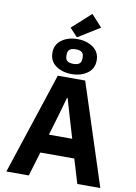

<svg xmlns="http://www.w3.org/2000/svg" viewBox="-118 -1224 921 1298"><g transform="rotate(10 342.5 -575.0)"><path d="M665 0H507L457 -166H224L174 0H20L250 -698H438ZM420 -295 377 -440 342 -560H337L303 -440L260 -295ZM482 -1069 332 -976 279 -1033 408 -1150ZM339 -725Q275 -725 231 -756.5Q187 -788 187 -845Q187 -902 231 -933.5Q275 -965 339 -965Q403 -965 447 -933.5Q491 -902 491 -845Q491 -788 447 -756.5Q403 -725 339 -725ZM339 -795Q366 -795 380 -805.5Q394 -816 394 -840V-850Q394 -874 380 -884.5Q366 -895 339 -895Q312 -895 298 -884.5Q284 -874 284 -850V-840Q284 -816 298 -805.5Q312 -795 339 -795Z"/></g></svg>

Font: IBM Plex Sans
Style: Regular
Weight: 400
Designer: Mike Abbink, Paul van der Laan, Pieter van Rosmalen
Foundry: Bold Monday
Version: Version 3.201